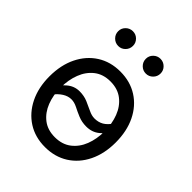

<svg xmlns="http://www.w3.org/2000/svg" viewBox="-209 -870 1006 1006"><g transform="rotate(45 294.0 -366.5)"><path d="M293.5 11.7Q220.7 11.7 165.5 -23.4Q110.4 -58.6 79.3 -121.6Q48.3 -184.6 48.3 -267.1Q48.3 -351.1 79.3 -414.3Q110.4 -477.5 165.5 -512.7Q220.7 -547.9 293.5 -547.9Q366.7 -547.9 422.1 -512.7Q477.5 -477.5 508.3 -414.3Q539.1 -351.1 539.1 -267.1Q539.1 -184.6 508.3 -121.6Q477.5 -58.6 422.1 -23.4Q366.7 11.7 293.5 11.7ZM293.5 -61.5Q347.7 -61.5 384 -89.6Q420.4 -117.7 438.5 -164.3Q456.5 -210.9 456.5 -267.1Q456.5 -323.7 438.5 -370.8Q420.4 -418 384 -446.3Q347.7 -474.6 293.5 -474.6Q239.7 -474.6 203.6 -446.3Q167.5 -418 149.4 -371.1Q131.3 -324.2 131.3 -267.1Q131.3 -210.9 149.4 -164.3Q167.5 -117.7 203.6 -89.6Q239.7 -61.5 293.5 -61.5ZM121.6 -205.1 85.4 -233.9Q114.3 -269.5 145 -296.6Q175.8 -323.7 215.8 -323.7Q249 -323.7 276.1 -312.3Q303.2 -300.8 326.7 -289.3Q350.1 -277.8 371.1 -277.8Q399.4 -277.8 421.1 -290.3Q442.9 -302.7 464.4 -334.5L501.5 -308.6Q473.6 -267.1 443.4 -242.2Q413.1 -217.3 370.6 -217.3Q337.4 -217.3 310.1 -228.8Q282.7 -240.2 259.8 -252Q236.8 -263.7 215.3 -263.7Q190.9 -263.7 167.5 -249Q144 -234.4 121.6 -205.1ZM395 -634.3Q372.6 -634.3 356.4 -650.4Q340.3 -666.5 340.3 -689.5Q340.3 -711.9 356.4 -727.8Q372.6 -743.7 395 -743.7Q417.5 -743.7 433.6 -727.8Q449.7 -711.9 449.7 -689.5Q449.7 -666.5 433.6 -650.4Q417.5 -634.3 395 -634.3ZM190.9 -634.3Q168 -634.3 151.9 -650.4Q135.7 -666.5 135.7 -689.5Q135.7 -711.9 151.9 -727.8Q168 -743.7 190.9 -743.7Q213.4 -743.7 229.2 -727.8Q245.1 -711.9 245.1 -689.5Q245.1 -666.5 229.2 -650.4Q213.4 -634.3 190.9 -634.3Z"/></g></svg>

Font: V-Inter
Style: Regular-375
Weight: 375
Designer: Rasmus Andersson
Foundry: rsms
Version: Version 4.000;git-4146feb